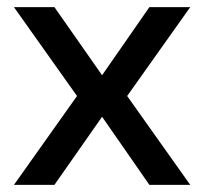

<svg xmlns="http://www.w3.org/2000/svg" viewBox="-20 -516 570 536"><path d="M19 0 195 -248 19 -496H132L265 -306L397 -496H511L335 -248L511 0H397L265 -190L132 0Z"/></svg>

Font: DeepMind Sans Medium
Style: Regular
Weight: 500
Designer: Jonny Pinhorn / Modifications: Colophon Foundry
Foundry: Colophon Foundry
Version: Version 1.002; ttfautohint (v1.8.2)